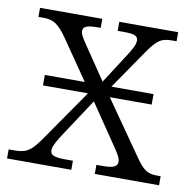

<svg xmlns="http://www.w3.org/2000/svg" viewBox="-66 -602 670 668"><g transform="rotate(10 269.5 -268.0)"><path d="M1 0H228V-32H201C160 -32 148 -39 148 -55C148 -71 163 -94 177 -116L264 -248L351 -120C376 -84 385 -69 385 -56C385 -40 373 -32 334 -32H311V0H538V-32H525C492 -32 476 -42 448 -83L316 -272H464V-309H315L410 -447C444 -496 458 -504 498 -504H511V-536H303V-504H326C361 -504 375 -499 375 -482C375 -467 364 -448 347 -422L282 -321L208 -430C191 -455 181 -470 181 -482C181 -495 189 -504 231 -504H243V-536H23V-504H41C77 -504 94 -491 122 -453L221 -309H80V-272H239L112 -89C79 -42 64 -32 19 -32H1Z"/></g></svg>

Font: Noto Serif Light
Style: Regular
Weight: 300
Designer: Monotype Design Team
Foundry: Monotype Imaging Inc.
Version: Version 2.013